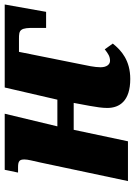

<svg xmlns="http://www.w3.org/2000/svg" viewBox="104 -680 586 835"><g transform="rotate(-90 397.5 -263.0)"><path d="M471 10C551 10 595 -28 625 -66L600 -101C581 -86 569 -78 550 -78C534 -78 522 -93 522 -119C522 -145 529 -176 537 -215L589 -474H646C684 -474 695 -471 693 -400V-356H763L795 -536H434L381 -307H265L320 -536H76L64 -478H87C115 -478 121 -471 121 -450C121 -435 115 -414 108 -382L27 0H200L250 -236H367L354 -166C349 -137 345 -113 345 -90C345 -36 376 10 471 10Z"/></g></svg>

Font: Noto Serif Condensed Black
Style: Italic
Weight: 900
Width: 3
Italic angle: -12°
Designer: Monotype Design Team
Foundry: Monotype Imaging Inc.
Version: Version 2.013